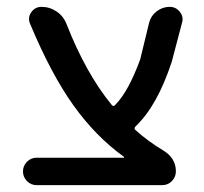

<svg xmlns="http://www.w3.org/2000/svg" viewBox="-20 -540 594 560"><path d="M87 0Q70 0 58.5 -12Q47 -24 47 -40Q47 -56 58.5 -68Q70 -80 87 -80H341Q342 -80 342 -81Q342 -83 341 -83Q259 -142 194 -233Q129 -324 68 -470Q60 -488 71 -504Q82 -520 101 -520Q125 -520 145 -506.5Q165 -493 174 -470Q230 -327 305 -235Q311 -227 317 -235Q355 -274 389 -367L415 -474Q420 -494 437 -507Q454 -520 475 -520Q493 -520 504.5 -505.5Q516 -491 511 -474L481 -360Q439 -232 376 -172Q369 -165 376 -160Q410 -129 458 -100Q493 -78 493 -40Q493 -24 481.5 -12Q470 0 453 0Z"/></svg>

Font: Rounded Mplus 1c Medium
Style: Regular
Weight: 500
Version: Version 1.059.20150529